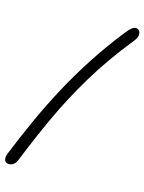

<svg xmlns="http://www.w3.org/2000/svg" viewBox="-214 -934 877 1166"><g transform="rotate(15 225.0 -351.0)"><path d="M-39 148Q-60 148 -67 133Q-74 118 -65 91Q-19 -23 32 -136Q83 -249 143 -361Q203 -473 275 -584Q347 -695 434 -805Q453 -829 466.5 -839.5Q480 -850 493 -850Q505 -850 513 -840Q521 -830 520 -812.5Q519 -795 501 -773Q377 -619 288.5 -471.5Q200 -324 134 -180.5Q68 -37 11 106Q2 128 -11 138Q-24 148 -39 148Z"/></g></svg>

Font: Shantell Sans Light Light
Style: Italic
Weight: 300
Italic angle: -11°
Version: Version 1.008;[ac192a2d6]